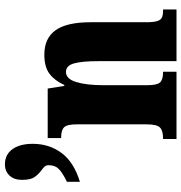

<svg xmlns="http://www.w3.org/2000/svg" viewBox="2 -756 754 799"><g transform="rotate(-90 379.5 -357.0)"><path d="M200 -56H204Q235 -56 248 -69Q261 -82 261 -124V-416Q261 -455 249 -467.5Q237 -480 208 -480H204V-536H410L421 -467H425Q443 -507 471.5 -528.5Q500 -550 551 -550Q619 -550 652.5 -503.5Q686 -457 686 -357V-126Q686 -96 690.5 -81Q695 -66 705 -61Q715 -56 735 -56H739V0H524V-325Q524 -394 514.5 -427Q505 -460 479 -460Q450 -460 437 -417Q424 -374 424 -306V-121Q424 -81 435.5 -68.5Q447 -56 477 -56H480V0H200ZM22 -456Q59 -474 75 -489.5Q91 -505 91 -532Q91 -542 86 -548Q81 -554 70 -562Q51 -576 40.5 -592.5Q30 -609 30 -643Q30 -676 48 -695Q66 -714 94 -714Q135 -714 157.5 -683Q180 -652 180 -598Q180 -530 142 -478.5Q104 -427 22 -402Z"/></g></svg>

Font: Noto Serif CondBlack
Style: Regular
Weight: 900
Width: 3
Designer: Monotype Design Team
Foundry: Monotype Imaging Inc.
Version: Version 1.001